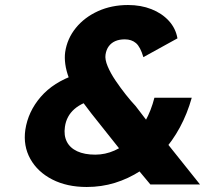

<svg xmlns="http://www.w3.org/2000/svg" viewBox="-20 -736 818 766"><path d="M580 0 520 -72 468 -128 344 -284Q311 -326 288.5 -360.5Q266 -395 255 -424.5Q244 -454 240.5 -480Q237 -506 240 -528Q248 -582 282.5 -624.5Q317 -667 371 -691.5Q425 -716 491 -716Q542 -716 584 -699.5Q626 -683 653.5 -653Q681 -623 688 -583L552 -508Q540 -549 522.5 -564Q505 -579 478 -579Q456 -579 440 -572Q424 -565 414 -551.5Q404 -538 401 -518Q398 -499 409.5 -471.5Q421 -444 441 -414.5Q461 -385 482 -358.5Q503 -332 521 -313L583 -232L643 -169L778 0ZM326 10Q247 10 188.5 -20Q130 -50 101 -102Q72 -154 81 -218Q92 -291 142.5 -349.5Q193 -408 281 -438L367 -341Q309 -329 277 -301Q245 -273 239 -230Q234 -196 246.5 -171Q259 -146 288 -132.5Q317 -119 360 -119Q400 -119 437 -135.5Q474 -152 505.5 -182Q537 -212 560 -253.5Q583 -295 596 -346H745Q727 -282 697.5 -227.5Q668 -173 628 -129Q588 -85 540 -54Q492 -23 438.5 -6.5Q385 10 326 10Z"/></svg>

Font: Lexend
Style: Bold Italic
Weight: 700
Italic angle: -8.13011°
Designer: Bonnie Shaver-Troup, Thomas Jockin
Foundry: Lexend
Version: Version 1.007